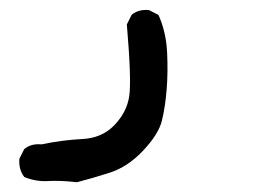

<svg xmlns="http://www.w3.org/2000/svg" viewBox="-20 -43 540 391"><path d="M136.7 328.1Q102.5 324.2 77.6 325.7Q52.7 327.1 29.3 317.4Q17.6 301.8 19.5 280.3L29.3 260.7Q43 249 64.5 251Q106.4 242.2 147 240.2Q187.5 238.3 212.9 211.9Q238.3 185.5 243.2 152.8Q248 120.1 238.3 6.8L248 -12.7Q261.7 -24.4 283.2 -22.5L302.7 -12.7Q318.4 22.5 320.3 63.5Q322.3 104.5 319.3 140.1Q316.4 175.8 309.6 203.1Q302.7 230.5 271.5 263.7Q240.2 296.9 203.6 308.6Q167 320.3 136.7 328.1Z"/></svg>

Font: JasonHandwriting2
Style: Regular
Weight: 400
Version: Version 1.05.10